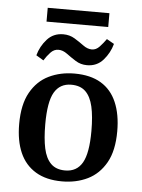

<svg xmlns="http://www.w3.org/2000/svg" viewBox="-51 -724 573 775"><g transform="rotate(5 235.5 -336.5)"><path d="M330 -203Q330 -262 321 -301.5Q312 -341 291 -361.5Q270 -382 233 -382Q187 -382 164.5 -343.5Q142 -305 142 -214Q142 -156 150.5 -116.5Q159 -77 180 -56Q201 -35 238 -35Q285 -35 307.5 -74Q330 -113 330 -203ZM37 -206Q37 -285 64.5 -334Q92 -383 138.5 -405.5Q185 -428 242 -428Q307 -428 349.5 -402.5Q392 -377 413 -328Q434 -279 434 -211Q434 -132 406.5 -83.5Q379 -35 333 -12.5Q287 10 229 10Q165 10 122 -16Q79 -42 58 -90Q37 -138 37 -206ZM289 -466Q263 -466 242.5 -479Q222 -492 204.5 -505Q187 -518 169 -518Q151 -518 137 -503Q123 -488 112 -470L82 -488Q92 -525 117.5 -553.5Q143 -582 183 -582Q209 -582 229.5 -569.5Q250 -557 267.5 -544Q285 -531 303 -531Q320 -531 334 -546Q348 -561 360 -578L390 -561Q380 -524 354.5 -495Q329 -466 289 -466ZM111 -683H361V-627H111Z"/></g></svg>

Font: Rasa Medium
Style: Regular
Weight: 500
Designer: Anna Giedrys (Yrsa+Rasa design), David Brezina (Yrsa art-direction, Rasa art-direction, design)
Foundry: Rosetta Type Foundry
Version: Version 2.004